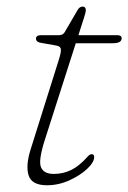

<svg xmlns="http://www.w3.org/2000/svg" viewBox="-20 -556 390 584"><path d="M153.5 -417 103 -426Q89.5 -428.5 89.5 -438.5Q89.5 -449 105 -449H159.5Q171.5 -449 177 -458.5L216 -525.5Q222 -536 231.5 -536Q241 -536 241 -525Q241 -520.5 239.2 -514.5Q237.5 -508.5 235 -500.5L218.5 -449H336.5Q350 -449 350 -439.5Q350 -424.5 323 -424.5H210.5L116.5 -131Q96 -67 104.8 -47Q113.5 -27 143.5 -27Q172 -27 196.2 -38.8Q220.5 -50.5 245.5 -78.5Q252.5 -87 259 -87Q266.5 -87 266.5 -78.5Q266.5 -62.5 245.2 -42.5Q224 -22.5 191 -7.5Q158 7.5 123 7.5Q77 7.5 67.2 -22Q57.5 -51.5 73 -101L159 -374.5Q166 -396.5 165.2 -405.5Q164.5 -414.5 153.5 -417Z"/></svg>

Font: Fraunces 9pt S050 Thin
Style: Italic
Weight: 100
Italic angle: -16°
Version: Version 1.000; ttfautohint (v1.8.3)